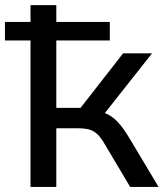

<svg xmlns="http://www.w3.org/2000/svg" viewBox="-41 -739 647 759"><path d="M181.6 0V-231.9H266.6C321.8 -231.9 344.7 -219.7 376 -164.1L473.6 0H585.9L469.7 -194.3C435.5 -250.5 409.7 -278.3 373.5 -292L560.1 -528.3H445.8L277.3 -312.5H181.6V-579.1H393.1V-652.3H181.6V-718.8H79.6V-652.3H-21.5V-579.1H79.6V0Z"/></svg>

Font: Winston
Style: Regular
Weight: 400
Designer: Vernon Adams, Kim Jin-seong, David Berlow, Cristiano Sobral
Foundry: The Winston Project Authors
Version: Version 3.004